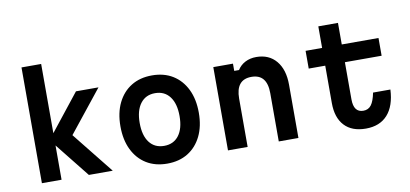

<svg xmlns="http://www.w3.org/2000/svg" viewBox="-77 -1108 2954 1385"><g transform="rotate(-10 1400.0 -415.0)"><path d="M134 0V-848H278V-341L491 -610H656L411 -303L653 0H478L278 -251V0Z M1050 18Q962 18 898 -21.5Q834 -61 798.5 -133.5Q763 -206 763 -305Q763 -404 798.5 -476.5Q834 -549 898 -588.5Q962 -628 1050 -628Q1138 -628 1202 -588.5Q1266 -549 1301.5 -476.5Q1337 -404 1337 -305Q1337 -206 1301.5 -133.5Q1266 -61 1202 -21.5Q1138 18 1050 18ZM1050 -112Q1119 -112 1157.5 -162.5Q1196 -213 1196 -305Q1196 -396 1157.5 -447Q1119 -498 1050 -498Q981 -498 942.5 -447Q904 -396 904 -305Q904 -213 942.5 -162.5Q981 -112 1050 -112Z M1497 0V-610H1641V-557H1676Q1697 -591 1733 -609.5Q1769 -628 1814 -628Q1907 -628 1960 -564.5Q2013 -501 2013 -390V0H1869V-354Q1869 -493 1755 -493Q1641 -493 1641 -354V0Z M2438 -768V-610H2707V-480H2438V-208Q2438 -112 2509 -112Q2546 -112 2567 -140Q2588 -168 2600 -229H2727Q2721 -109 2664 -45.5Q2607 18 2505 18Q2403 18 2348.5 -40.5Q2294 -99 2294 -206V-480H2173V-610H2294V-768Z"/></g></svg>

Font: Martian Mono SemiBold
Style: Regular
Weight: 600
Monospace: yes
Designer: Roman Shamin
Foundry: Evil Martians
Version: Version 1.000; ttfautohint (v1.8.4.7-5d5b)